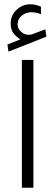

<svg xmlns="http://www.w3.org/2000/svg" viewBox="-20 -875 257 895"><path d="M74.7 -691.4Q56.6 -702.6 43.2 -719.7Q29.8 -736.8 29.8 -764.6Q29.8 -804.7 57.9 -829.8Q85.9 -855 120.6 -855Q146.5 -855 170.9 -843.8L171.4 -808.6Q159.2 -814 147.7 -815.9Q136.2 -817.9 125 -817.9Q101.1 -817.9 81.5 -802.2Q62 -786.6 62 -761.2Q62 -740.2 80.3 -725.1Q98.6 -710 122.1 -713.4Q124.5 -713.4 127 -714.4Q129.4 -715.3 131.3 -715.8L191.4 -738.3L196.3 -704.1L19.5 -634.3L14.6 -667.5ZM135.7 -595.7V0H82V-595.7Z"/></svg>

Font: Vazirmatn FD ExtraLight
Style: Regular
Weight: 200
Designer: Saber Rastikerdar
Foundry: Saber Rastikerdar
Version: Version 33.003